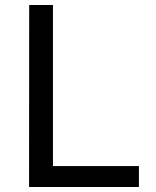

<svg xmlns="http://www.w3.org/2000/svg" viewBox="-20 -743 618 763"><path d="M96 -723H190.5V-83H532V0H95.5Z"/></svg>

Font: Public Sans
Style: Regular
Weight: 400
Designer: The Public Sans project authors (U.S. Web Design System). Libre Franklin designed by Pablo Impallari and Rodrigo Fuenzal
Version: Version 1.008; ttfautohint (v1.8.1) -l 8 -r 50 -G 200 -x 14 